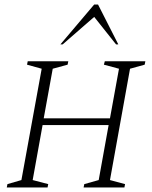

<svg xmlns="http://www.w3.org/2000/svg" viewBox="-20 -832 675 852"><path d="M10 0 13 -15 75 -33 165 -527 100 -545 103 -560H283L280 -545L214 -527L174 -307H468L508 -527L441 -545L445 -560H625L622 -545L557 -527L468 -33L535 -15L532 0H351L354 -15L418 -33L462 -277H169L125 -33L194 -15L191 0ZM248 -635 398 -812H415L505 -635H495L398 -757L258 -635Z"/></svg>

Font: Spectral SC ExtraLight
Style: Italic
Weight: 275
Italic angle: -10°
Designer: Jean-Baptiste Levee
Foundry: Production Type
Version: Version 2.001